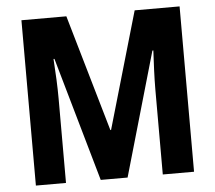

<svg xmlns="http://www.w3.org/2000/svg" viewBox="-51 -770 926 826"><g transform="rotate(-5 412.0 -357.0)"><path d="M351 0H467L621 -535H625C622 -479 619 -418 619 -367V0H754V-714H560L414 -210H411L265 -714H71V0H201V-365C201 -415 198 -478 194 -536H198Z"/></g></svg>

Font: Noto Sans Lao UI Cond
Style: Bold
Weight: 700
Width: 3
Designer: Monotype Design Team
Foundry: Monotype Imaging Inc.
Version: Version 2.000